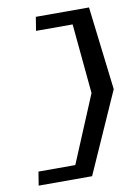

<svg xmlns="http://www.w3.org/2000/svg" viewBox="-79 -662 539 775"><g transform="rotate(-10 191.0 -274.5)"><path d="M25 6 16 62H235L382 -269L341 -611H123L114 -555H264L291 -269L176 6Z"/></g></svg>

Font: Charger Sport
Style: DfNrwObl
Weight: 400
Designer: Jasper
Foundry: Cannot Into Space Fonts
Version: Version 1.1